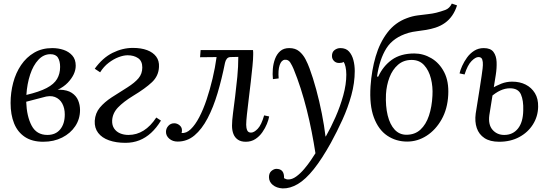

<svg xmlns="http://www.w3.org/2000/svg" viewBox="-20 -779 3054 1070"><path d="M221 11Q159 11 118.5 -16Q78 -43 58.5 -91.5Q39 -140 39 -205Q39 -263 53.5 -318Q68 -373 97.5 -416.5Q127 -460 170.5 -485.5Q214 -511 271 -511Q305 -511 334.5 -501Q364 -491 383 -469.5Q402 -448 402 -413Q402 -365 358 -318.5Q314 -272 215 -249L218 -236L126 -212Q129 -130 156.5 -78.5Q184 -27 244 -27Q290 -27 315.5 -58Q341 -89 341 -141Q341 -176 327 -202Q313 -228 286 -238.5Q259 -249 218 -236L210 -259Q272 -280 313.5 -279Q355 -278 380 -261.5Q405 -245 415.5 -219.5Q426 -194 426 -166Q426 -116 399.5 -76Q373 -36 326.5 -12.5Q280 11 221 11ZM127 -250Q199 -267 240 -288.5Q281 -310 298 -339Q315 -368 315 -406Q315 -438 303 -457.5Q291 -477 261 -477Q223 -477 194 -446Q165 -415 148 -363.5Q131 -312 127 -250Z M679 17Q627 17 587.5 3Q548 -11 527 -38.5Q506 -66 508 -106Q511 -149 536.5 -179.5Q562 -210 602.5 -236.5Q643 -263 690 -292Q731 -318 752 -343Q773 -368 773 -403Q773 -439 749.5 -455Q726 -471 691 -471Q669 -471 641 -460.5Q613 -450 585.5 -429Q558 -408 538 -376L508 -396Q552 -457 607.5 -484.5Q663 -512 720 -512Q767 -512 800 -499.5Q833 -487 850.5 -463.5Q868 -440 866 -406Q864 -356 827 -321Q790 -286 722 -245Q668 -212 637.5 -180Q607 -148 605 -107Q604 -81 616 -63Q628 -45 649 -36Q670 -27 696 -27Q787 -27 851 -124L877 -107Q852 -66 822 -38.5Q792 -11 756.5 3Q721 17 679 17Z M970 10Q942 10 923.5 -6Q905 -22 905 -44Q905 -63 918 -77.5Q931 -92 951 -92Q967 -92 980.5 -81Q994 -70 994 -53Q994 -48 993.5 -44.5Q993 -41 992 -38Q1018 -35 1043 -59Q1068 -83 1090.5 -126Q1113 -169 1131.5 -224.5Q1150 -280 1164.5 -341Q1179 -402 1187 -461L1095 -460L1098 -500H1390Q1391 -493 1391 -487.5Q1391 -482 1391 -474Q1391 -451 1387 -410.5Q1383 -370 1377.5 -322Q1372 -274 1366 -226Q1360 -178 1356 -140.5Q1352 -103 1352 -84Q1352 -66 1357.5 -53Q1363 -40 1379 -40Q1396 -40 1416.5 -61.5Q1437 -83 1452 -136L1480 -130Q1477 -112 1467.5 -88.5Q1458 -65 1442 -42Q1426 -19 1403 -4Q1380 11 1350 11Q1323 11 1306 -0.5Q1289 -12 1281 -32Q1273 -52 1273 -79Q1273 -106 1278.5 -148Q1284 -190 1290.5 -242Q1297 -294 1302.5 -350.5Q1308 -407 1308 -462L1266 -461Q1252 -461 1244.5 -452Q1237 -443 1234 -429Q1216 -339 1192.5 -260Q1169 -181 1137 -120Q1105 -59 1064 -24.5Q1023 10 970 10Z M1555 271Q1521 269 1500 251.5Q1479 234 1479 208Q1479 185 1493 173.5Q1507 162 1520 162Q1565 162 1563 214Q1569 217 1574 219Q1579 221 1585 221Q1607 222 1630.5 205Q1654 188 1675.5 162.5Q1697 137 1713.5 112.5Q1730 88 1738 75Q1729 17 1717 -44.5Q1705 -106 1689.5 -167.5Q1674 -229 1655.5 -286.5Q1637 -344 1616 -395Q1609 -412 1598 -430Q1587 -448 1567 -446Q1548 -444 1538.5 -416Q1529 -388 1533 -342L1501 -338Q1498 -365 1500.5 -395Q1503 -425 1513 -451.5Q1523 -478 1542 -494.5Q1561 -511 1592 -511Q1626 -511 1647.5 -493Q1669 -475 1682.5 -449Q1696 -423 1705 -398Q1724 -347 1742 -281Q1760 -215 1773.5 -146.5Q1787 -78 1794 -19H1796Q1824 -68 1850 -127Q1876 -186 1893 -247.5Q1910 -309 1910 -363Q1910 -388 1905.5 -407Q1901 -426 1895 -434Q1891 -431 1884.5 -429.5Q1878 -428 1870 -428Q1852 -428 1841 -439.5Q1830 -451 1830 -467Q1830 -489 1844.5 -500Q1859 -511 1877 -511Q1908 -511 1925 -492Q1942 -473 1949.5 -444Q1957 -415 1957 -383Q1957 -317 1938 -248Q1919 -179 1888.5 -112Q1858 -45 1824 17Q1774 107 1728.5 164Q1683 221 1640 246.5Q1597 272 1555 271Z M2249 10Q2187 10 2138 -23Q2089 -56 2063.5 -124.5Q2038 -193 2045 -299Q2051 -387 2073.5 -464Q2096 -541 2139 -597.5Q2182 -654 2248 -678Q2277 -689 2306.5 -693Q2336 -697 2363.5 -700Q2391 -703 2411 -708Q2438 -715 2461.5 -723.5Q2485 -732 2498 -759L2527 -749Q2517 -717 2500 -692.5Q2483 -668 2460 -651.5Q2437 -635 2407 -625Q2382 -617 2355.5 -612.5Q2329 -608 2303.5 -605Q2278 -602 2257 -596Q2172 -571 2133.5 -510Q2095 -449 2081 -352H2088Q2115 -411 2164 -446Q2213 -481 2289 -481Q2339 -481 2384 -454.5Q2429 -428 2455.5 -376.5Q2482 -325 2478 -250Q2474 -172 2441 -113.5Q2408 -55 2357.5 -22.5Q2307 10 2249 10ZM2245 -28Q2292 -28 2323 -56.5Q2354 -85 2370.5 -134.5Q2387 -184 2390 -246Q2393 -296 2381.5 -341.5Q2370 -387 2343.5 -416Q2317 -445 2274 -445Q2229 -445 2198 -418Q2167 -391 2150.5 -347.5Q2134 -304 2131 -254Q2128 -187 2140.5 -136Q2153 -85 2179.5 -56.5Q2206 -28 2245 -28Z M2762 11Q2711 11 2680 -9.5Q2649 -30 2637 -65.5Q2625 -101 2631 -146Q2644 -227 2652 -277.5Q2660 -328 2664 -356Q2668 -384 2669.5 -397Q2671 -410 2671 -416Q2672 -434 2667.5 -447.5Q2663 -461 2646 -461Q2630 -461 2608 -439Q2586 -417 2569 -364L2541 -370Q2545 -388 2555.5 -411.5Q2566 -435 2582.5 -458Q2599 -481 2622.5 -496Q2646 -511 2676 -511Q2714 -511 2730 -489.5Q2746 -468 2747.5 -434Q2749 -400 2743 -362L2707 -137Q2700 -84 2725 -55.5Q2750 -27 2790 -27Q2838 -27 2866.5 -62.5Q2895 -98 2896 -164Q2898 -219 2883 -253Q2868 -287 2822 -287Q2795 -287 2768 -274.5Q2741 -262 2713 -237L2714 -283Q2746 -302 2774.5 -313Q2803 -324 2834 -324Q2877 -324 2909.5 -307.5Q2942 -291 2961 -260Q2980 -229 2979 -184Q2978 -130 2950 -85.5Q2922 -41 2873.5 -15Q2825 11 2762 11Z"/></svg>

Font: Lora Italic
Style: Italic
Weight: 400
Italic angle: -3°
Designer: Olga Karpushina, Alexei Vanyashin (Cyrillic)
Foundry: Cyreal
Version: Version 2.210; ttfautohint (v1.8.1.43-b0c9)